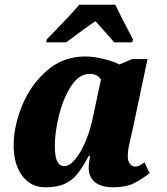

<svg xmlns="http://www.w3.org/2000/svg" viewBox="-20 -786 708 816"><path d="M38 -167Q38 -250 74.5 -338.5Q111 -427 180 -486.5Q249 -546 342 -546Q378 -546 420.5 -535.5Q463 -525 487 -512L542 -535H607L542 -228Q540 -221 531.5 -183Q523 -145 523 -124Q523 -102 532 -90Q541 -78 555 -78Q563 -78 570.5 -81.5Q578 -85 583.5 -89Q589 -93 594 -96L616 -50Q578 -21 545.5 -5.5Q513 10 460 10Q412 10 384.5 -11Q357 -32 357 -73Q357 -92 363 -123H357Q330 -73 308.5 -46.5Q287 -20 255.5 -5Q224 10 174 10Q110 10 74 -39.5Q38 -89 38 -167ZM375 -288 409 -448Q402 -460 389 -466Q376 -472 361 -472Q316 -472 282.5 -420.5Q249 -369 231 -296.5Q213 -224 213 -166Q213 -119 223.5 -99.5Q234 -80 253 -80Q276 -80 300.5 -110Q325 -140 345 -188.5Q365 -237 375 -288ZM179 -619 213 -654Q225 -666 260 -703Q295 -740 317 -766H470Q499 -705 545 -619L542 -606H465Q455 -619 411 -668L386 -696Q363 -681 333 -659Q303 -637 291 -628L261 -606H176Z"/></svg>

Font: Noto Serif NarrowBlack
Style: Italic
Weight: 900
Width: 4
Italic angle: -12°
Designer: Monotype Design Team
Foundry: Monotype Imaging Inc.
Version: Version 1.001